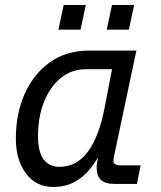

<svg xmlns="http://www.w3.org/2000/svg" viewBox="-20 -731 640 763"><path d="M192 12Q123 12 83 -42Q43 -96 43 -180Q43 -280 78.5 -359Q114 -438 179 -484Q244 -530 334 -530H522L442 -152Q438 -133 434.5 -117Q431 -101 431 -92Q431 -83 438 -78.5Q445 -74 458 -74H539L524 0H438Q399 0 381.5 -15.5Q364 -31 364 -68Q364 -79 367 -93Q370 -107 375 -123Q380 -139 386 -157H396Q371 -101 340.5 -63Q310 -25 273.5 -6.5Q237 12 192 12ZM216 -68Q285 -68 329.5 -128.5Q374 -189 396 -304L425 -456H323Q264 -456 221 -420.5Q178 -385 154.5 -325Q131 -265 131 -190Q131 -127 153.5 -97.5Q176 -68 216 -68ZM212 -613 233 -711H321L300 -613ZM404 -613 425 -711H513L492 -613Z"/></svg>

Font: Geist Mono
Style: Italic
Weight: 400
Italic angle: -12°
Monospace: yes
Designer: Basement.studio, Andrés Briganti, Mateo Zaragoza
Foundry: Basement.studio, Vercel, Andrés Briganti, Guido Ferreyra, Mateo Zaragoza
Version: Version 1.500